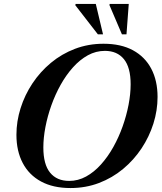

<svg xmlns="http://www.w3.org/2000/svg" viewBox="-20 -938 816 970"><path d="M199 -193Q199 -107.5 233 -65.8Q267 -24 329.5 -24Q374.5 -24 415 -46.2Q455.5 -68.5 490.2 -107.2Q525 -146 552.5 -195.2Q580 -244.5 599.5 -299.2Q619 -354 629.5 -408.8Q640 -463.5 640 -512Q640 -597.5 606 -639.2Q572 -681 510 -681Q464.5 -681 424 -658.8Q383.5 -636.5 348.8 -597.8Q314 -559 286.5 -509.8Q259 -460.5 239.5 -405.8Q220 -351 209.5 -296.2Q199 -241.5 199 -193ZM776 -448Q776 -380 755 -313.5Q734 -247 695 -188.2Q656 -129.5 601.5 -84.2Q547 -39 480 -13.5Q413 12 336 12Q248.5 12 187.5 -21Q126.5 -54 94.8 -114.5Q63 -175 63 -257Q63 -325 84 -391.5Q105 -458 144 -516.8Q183 -575.5 237.5 -620.8Q292 -666 359.2 -691.5Q426.5 -717 503 -717Q591 -717 651.8 -684Q712.5 -651 744.2 -590.8Q776 -530.5 776 -448ZM500.5 -764.5H474.5L360.5 -911.5L362 -918H464ZM619 -764.5H596L533 -912L534 -918H630.5Z"/></svg>

Font: Newsreader 60pt SemiBold
Style: Italic
Weight: 600
Italic angle: -17°
Designer: Hugues Gentile
Foundry: Production Type
Version: Version 1.003